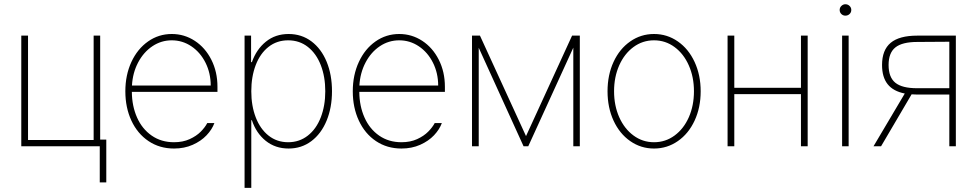

<svg xmlns="http://www.w3.org/2000/svg" viewBox="-20 -701 4682 920"><path d="M460 -32.2H489.3V172.9H458V0H82V-530.3H114.3V-30.3H428.7V-530.3H460Z M580.6 -263.7Q580.6 -341.3 609.6 -404.1Q638.7 -466.8 689.5 -502.4Q740.2 -538.1 803.2 -538.1Q863.3 -538.1 913.3 -505.4Q963.4 -472.7 992.7 -414.8Q1022 -356.9 1022 -285.2V-260.7H611.8Q612.3 -192.9 636.7 -137.9Q661.1 -83 706.8 -51.3Q752.4 -19.5 814 -19.5Q856.4 -19.5 888.9 -34.4Q921.4 -49.3 941.9 -70.1Q962.4 -90.8 973.1 -111.3H1007.3Q996.1 -80.6 969.7 -52.7Q943.4 -24.9 903.3 -7.1Q863.3 10.7 814 10.7Q744.6 10.7 691.7 -24.9Q638.7 -60.5 609.6 -123Q580.6 -185.5 580.6 -263.7ZM989.7 -291Q989.7 -350.6 964.8 -400.4Q939.9 -450.2 897.2 -479Q854.5 -507.8 803.2 -507.8Q752.4 -507.8 710.2 -479.5Q668 -451.2 641.8 -401.6Q615.7 -352.1 612.3 -291Z M1151.9 -530.3H1183.1V-403.3H1187Q1208.5 -464.4 1253.9 -501.2Q1299.3 -538.1 1362.8 -538.1Q1425.3 -538.1 1472.4 -502.7Q1519.5 -467.3 1545.2 -405Q1570.8 -342.8 1570.8 -263.7Q1570.8 -185.1 1544.9 -122.6Q1519 -60.1 1471.9 -24.7Q1424.8 10.7 1362.8 10.7Q1299.3 10.7 1253.4 -26.1Q1207.5 -63 1187 -125H1184.1V199.2H1151.9ZM1360.8 -19.5Q1414.6 -19.5 1455.1 -51.3Q1495.6 -83 1517.1 -138.7Q1538.6 -194.3 1538.6 -263.7Q1538.6 -333.5 1517.1 -388.9Q1495.6 -444.3 1455.3 -476.1Q1415 -507.8 1360.8 -507.8Q1306.6 -507.8 1266.6 -476.3Q1226.6 -444.8 1205.3 -389.2Q1184.1 -333.5 1184.1 -263.7Q1184.1 -193.8 1205.6 -138.2Q1227.1 -82.5 1267.1 -51Q1307.1 -19.5 1360.8 -19.5Z M1670.4 -263.7Q1670.4 -341.3 1699.5 -404.1Q1728.5 -466.8 1779.3 -502.4Q1830.1 -538.1 1893.1 -538.1Q1953.1 -538.1 2003.2 -505.4Q2053.2 -472.7 2082.5 -414.8Q2111.8 -356.9 2111.8 -285.2V-260.7H1701.7Q1702.1 -192.9 1726.6 -137.9Q1751 -83 1796.6 -51.3Q1842.3 -19.5 1903.8 -19.5Q1946.3 -19.5 1978.8 -34.4Q2011.2 -49.3 2031.7 -70.1Q2052.2 -90.8 2063 -111.3H2097.2Q2085.9 -80.6 2059.6 -52.7Q2033.2 -24.9 1993.2 -7.1Q1953.1 10.7 1903.8 10.7Q1834.5 10.7 1781.5 -24.9Q1728.5 -60.5 1699.5 -123Q1670.4 -185.5 1670.4 -263.7ZM2079.6 -291Q2079.6 -350.6 2054.7 -400.4Q2029.8 -450.2 1987.1 -479Q1944.3 -507.8 1893.1 -507.8Q1842.3 -507.8 1800 -479.5Q1757.8 -451.2 1731.7 -401.6Q1705.6 -352.1 1702.1 -291Z M2721.2 -530.3H2758.3V0H2727.1V-472.7L2511.2 0H2488.8L2273.9 -472.2V0H2241.7V-530.3H2279.8L2500.5 -48.8Z M2891.1 -263.7Q2891.1 -341.8 2919.9 -404.3Q2948.7 -466.8 2999.8 -502.4Q3050.8 -538.1 3113.8 -538.1Q3176.8 -538.1 3228 -502.4Q3279.3 -466.8 3308.3 -404.1Q3337.4 -341.3 3337.4 -263.7Q3337.4 -185.5 3308.3 -123Q3279.3 -60.5 3228 -24.9Q3176.8 10.7 3113.8 10.7Q3050.8 10.7 2999.8 -24.9Q2948.7 -60.5 2919.9 -123Q2891.1 -185.5 2891.1 -263.7ZM3305.2 -263.7Q3305.2 -332 3280.5 -387.7Q3255.9 -443.4 3212.2 -475.6Q3168.5 -507.8 3113.8 -507.8Q3059.1 -507.8 3015.4 -475.6Q2971.7 -443.4 2947 -387.7Q2922.4 -332 2922.4 -263.7Q2922.4 -195.3 2947 -139.6Q2971.7 -84 3015.4 -51.8Q3059.1 -19.5 3113.8 -19.5Q3168.9 -19.5 3212.6 -51.8Q3256.3 -84 3280.8 -139.6Q3305.2 -195.3 3305.2 -263.7Z M3498.5 -280.3H3817.9V-530.3H3850.1V0H3817.9V-250H3498.5V0H3466.3V-530.3H3498.5Z M4015.1 -530.3H4046.4V0H4015.1ZM4003.4 -653.3Q4003.4 -664.6 4011.7 -672.6Q4020 -680.7 4030.8 -680.7Q4042.5 -680.7 4050.8 -672.6Q4059.1 -664.6 4059.1 -653.3Q4059.1 -641.6 4050.8 -633.8Q4042.5 -626 4030.8 -626Q4019.5 -626 4011.5 -633.8Q4003.4 -641.6 4003.4 -653.3Z M4528.8 -248H4373.5L4348.1 -249L4201.7 0H4165.5L4315.4 -252.9Q4260.3 -263.7 4233.4 -297.4Q4206.5 -331.1 4206.5 -389.6Q4206.5 -461.4 4247.8 -495.8Q4289.1 -530.3 4375.5 -530.3H4560.1V0H4528.8ZM4373.5 -278.3H4528.8V-501L4375.5 -500Q4303.2 -500 4270.5 -473.9Q4237.8 -447.8 4237.8 -389.6Q4237.8 -330.6 4270.3 -304.4Q4302.7 -278.3 4373.5 -278.3Z"/></svg>

Font: Pretendard JP Thin
Style: Regular
Weight: 100
Designer: Base glyphs from Inter by Rasmus Andersson; Hangeul glyphs from Noto Sans CJK(Source Han Sans) by Jang Soo-young and Kan
Foundry: Kil Hyung-jin
Version: Version 1.309